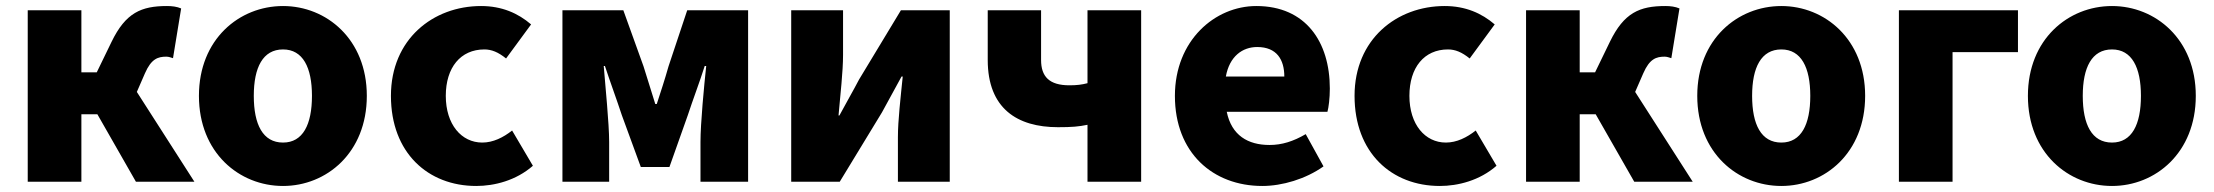

<svg xmlns="http://www.w3.org/2000/svg" viewBox="-20 -603 7345 637"><path d="M72 0H250V-224H303L431 0H625L434 -298L461 -360C482 -408 504 -415 532 -415C540 -415 547 -412 554 -410L581 -575C567 -581 551 -583 534 -583C449 -583 397 -561 350 -464L301 -363H250V-569H72Z M919 14C1063 14 1197 -96 1197 -285C1197 -473 1063 -583 919 -583C774 -583 640 -473 640 -285C640 -96 774 14 919 14ZM919 -130C852 -130 822 -190 822 -285C822 -379 852 -439 919 -439C985 -439 1015 -379 1015 -285C1015 -190 985 -130 919 -130Z M1560 14C1620 14 1692 -4 1748 -53L1679 -170C1650 -147 1616 -130 1580 -130C1511 -130 1459 -190 1459 -285C1459 -379 1508 -439 1587 -439C1611 -439 1633 -430 1659 -409L1742 -522C1699 -559 1645 -583 1576 -583C1417 -583 1277 -473 1277 -285C1277 -96 1400 14 1560 14Z M1846 0H2001V-132C2001 -194 1988 -319 1983 -384H1987C2003 -335 2027 -270 2043 -221L2106 -49H2201L2262 -221C2278 -270 2302 -333 2318 -384H2323C2316 -319 2304 -194 2304 -132V0H2462V-569H2260L2198 -383C2185 -337 2172 -298 2159 -258H2154C2142 -298 2129 -337 2115 -383L2048 -569H1846Z M2605 0H2766L2906 -230C2924 -262 2952 -315 2971 -349H2975C2968 -279 2959 -204 2959 -148V0H3131V-569H2969L2830 -339C2813 -306 2783 -254 2765 -220H2762C2768 -289 2777 -365 2777 -421V-569H2605Z M3588 0H3766V-569H3588V-327C3569 -322 3552 -320 3528 -320C3461 -320 3434 -349 3434 -404V-569H3257V-404C3257 -243 3355 -181 3490 -181C3537 -181 3559 -183 3588 -189Z M4168 14C4234 14 4312 -9 4371 -51L4312 -158C4271 -134 4233 -122 4192 -122C4120 -122 4066 -154 4050 -232H4384C4388 -246 4392 -277 4392 -309C4392 -464 4312 -583 4148 -583C4011 -583 3878 -469 3878 -285C3878 -96 4004 14 4168 14ZM4047 -349C4059 -416 4102 -447 4151 -447C4216 -447 4241 -405 4241 -349Z M4757 14C4817 14 4889 -4 4945 -53L4876 -170C4847 -147 4813 -130 4777 -130C4708 -130 4656 -190 4656 -285C4656 -379 4705 -439 4784 -439C4808 -439 4830 -430 4856 -409L4939 -522C4896 -559 4842 -583 4773 -583C4614 -583 4474 -473 4474 -285C4474 -96 4597 14 4757 14Z M5043 0H5221V-224H5274L5402 0H5596L5405 -298L5432 -360C5453 -408 5475 -415 5503 -415C5511 -415 5518 -412 5525 -410L5552 -575C5538 -581 5522 -583 5505 -583C5420 -583 5368 -561 5321 -464L5272 -363H5221V-569H5043Z M5890 14C6034 14 6168 -96 6168 -285C6168 -473 6034 -583 5890 -583C5745 -583 5611 -473 5611 -285C5611 -96 5745 14 5890 14ZM5890 -130C5823 -130 5793 -190 5793 -285C5793 -379 5823 -439 5890 -439C5956 -439 5986 -379 5986 -285C5986 -190 5956 -130 5890 -130Z M6280 0H6458V-430H6675V-569H6280Z M6987 14C7131 14 7265 -96 7265 -285C7265 -473 7131 -583 6987 -583C6842 -583 6708 -473 6708 -285C6708 -96 6842 14 6987 14ZM6987 -130C6920 -130 6890 -190 6890 -285C6890 -379 6920 -439 6987 -439C7053 -439 7083 -379 7083 -285C7083 -190 7053 -130 6987 -130Z"/></svg>

Font: Noto Sans CJK HK Black
Style: Regular
Weight: 900
Designer: Ryoko NISHIZUKA 西塚涼子 (kana, bopomofo & ideographs); Paul D. Hunt (Latin, Greek & Cyrillic); Sandoll Communications 산돌커뮤니
Foundry: Adobe
Version: Version 2.004;hotconv 1.0.118;makeotfexe 2.5.65603